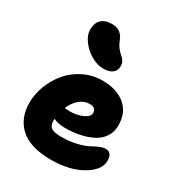

<svg xmlns="http://www.w3.org/2000/svg" viewBox="-196 -953 1003 1087"><g transform="rotate(30 305.5 -409.5)"><path d="M297.9 -585Q259.8 -585 219 -608.6Q178.2 -632.3 151.6 -668.9Q125 -705.6 125 -740.2Q125 -782.2 148.2 -805.7Q171.4 -829.1 219.2 -829.1Q279.8 -829.1 301.8 -769Q310.1 -746.6 324.2 -728.5Q338.4 -710.4 349.9 -701.4Q361.3 -692.4 370.1 -678.5Q378.9 -664.6 378.9 -647Q378.9 -617.7 358.4 -601.3Q337.9 -585 297.9 -585ZM297.9 9.8Q230.5 9.8 179.2 -6.3Q127.9 -22.5 96.7 -52.2Q65.4 -82 49.8 -121.6Q34.2 -161.1 34.2 -210Q34.2 -265.6 55.4 -321.3Q76.7 -377 114.3 -422.4Q151.9 -467.8 209 -496.3Q266.1 -524.9 332 -524.9Q424.3 -524.9 479.7 -479.2Q535.2 -433.6 535.2 -349.1Q535.2 -307.1 514.6 -275.1Q494.1 -243.2 457.8 -224.1Q421.4 -205.1 375.7 -195.6Q330.1 -186 275.9 -186Q235.8 -186 203.1 -201.2V-187Q203.1 -157.2 221.2 -144.5Q239.3 -131.8 285.2 -131.8Q338.9 -131.8 383.5 -142.3Q428.2 -152.8 451.4 -165.5Q474.6 -178.2 498.3 -188.7Q522 -199.2 539.1 -199.2Q582 -199.2 582 -145Q582 -84.5 502.2 -37.4Q422.4 9.8 297.9 9.8ZM335 -374Q298.8 -374 269.5 -349.4Q240.2 -324.7 222.2 -283.2Q246.6 -280.8 256.8 -280.8Q300.8 -280.8 338.4 -297.4Q376 -314 376 -337.9Q376 -374 335 -374Z"/></g></svg>

Font: Shantell Sans Normal
Style: Regular
Weight: 800
Designer: Stephen Nixon, Anya Danilova, Shantell Martin
Foundry: Arrow Type
Version: Version 1.006;[559af2be0]